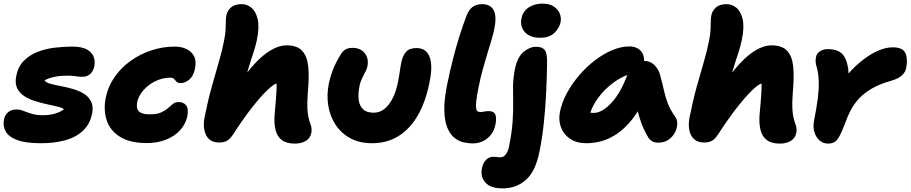

<svg xmlns="http://www.w3.org/2000/svg" viewBox="-27 -783 5041 1063"><path d="M200 10Q113 10 66 -8.5Q19 -27 3.5 -57Q-12 -87 -5 -122Q0 -147 18 -162Q36 -177 66 -177Q80 -177 94.5 -172Q109 -167 125 -161Q141 -155 160.5 -150Q180 -145 206 -145Q250 -145 279.5 -154.5Q309 -164 327 -178Q317 -187 291 -193Q265 -199 232.5 -206Q200 -213 166.5 -223.5Q133 -234 106.5 -251.5Q80 -269 67.5 -296Q55 -323 63 -363Q73 -414 104.5 -446Q136 -478 180.5 -495.5Q225 -513 275.5 -519Q326 -525 374 -525Q424 -525 452.5 -510Q481 -495 491 -470Q501 -445 495 -415Q489 -388 472 -373Q455 -358 431 -358Q414 -358 403 -359.5Q392 -361 380 -362.5Q368 -364 346 -364Q303 -364 271.5 -357Q240 -350 220 -338Q227 -326 250.5 -319.5Q274 -313 306.5 -307Q339 -301 373 -291.5Q407 -282 434.5 -266Q462 -250 476.5 -223Q491 -196 483 -154Q471 -95 431.5 -58.5Q392 -22 332.5 -6Q273 10 200 10Z M785 9Q694 9 639 -24.5Q584 -58 564.5 -115Q545 -172 558 -240Q571 -304 607 -356Q643 -408 696 -446Q749 -484 812 -504.5Q875 -525 941 -525Q975 -525 1003.5 -512.5Q1032 -500 1046.5 -473.5Q1061 -447 1053 -406Q1045 -363 1021.5 -343Q998 -323 975 -323Q958 -323 950.5 -330.5Q943 -338 937 -345.5Q931 -353 917 -353Q872 -353 832 -333Q792 -313 765.5 -281.5Q739 -250 732 -216Q729 -198 732.5 -183Q736 -168 752.5 -159Q769 -150 804 -150Q842 -150 865 -160.5Q888 -171 902.5 -184Q917 -197 930 -207.5Q943 -218 962 -218Q989 -218 1003.5 -200Q1018 -182 1010 -138Q1000 -94 968.5 -60.5Q937 -27 890 -9Q843 9 785 9Z M1186 6Q1135 6 1114.5 -34Q1094 -74 1106 -135Q1125 -230 1146 -305Q1167 -380 1185 -441.5Q1203 -503 1213 -555Q1221 -594 1222 -618.5Q1223 -643 1223 -662Q1223 -681 1227 -701Q1232 -724 1252 -742Q1272 -760 1312 -760Q1340 -760 1364.5 -740.5Q1389 -721 1399.5 -677Q1410 -633 1395 -561Q1388 -526 1374 -485Q1360 -444 1342 -383Q1342 -382 1342 -382Q1362 -407 1381 -428Q1429 -480 1474 -506Q1519 -532 1559 -532Q1619 -532 1647 -500.5Q1675 -469 1680 -410Q1685 -351 1677 -267Q1673 -212 1675 -179.5Q1677 -147 1682 -128Q1687 -109 1693 -93Q1697 -82 1698 -69.5Q1699 -57 1696 -45Q1691 -19 1667 -3.5Q1643 12 1605 12Q1559 12 1533.5 -7.5Q1508 -27 1499 -62Q1490 -97 1493 -143Q1498 -197 1500.5 -230.5Q1503 -264 1504 -284.5Q1505 -305 1504 -321Q1485 -315 1449.5 -280.5Q1414 -246 1367 -186Q1320 -126 1265 -41Q1247 -13 1229.5 -3.5Q1212 6 1186 6Z M2033 10Q1963 10 1912 -18Q1861 -46 1830.5 -93Q1800 -140 1790.5 -198Q1781 -256 1793 -317Q1802 -361 1817.5 -400Q1833 -439 1858 -479Q1867 -496 1882.5 -507Q1898 -518 1924 -518Q1969 -518 1992.5 -488.5Q2016 -459 2007 -415Q2005 -404 1999 -392Q1993 -380 1986 -366.5Q1979 -353 1972.5 -337.5Q1966 -322 1963 -305Q1955 -264 1959 -230.5Q1963 -197 1983 -178Q2003 -159 2042 -159Q2075 -159 2101.5 -180Q2128 -201 2147.5 -240Q2167 -279 2177 -332Q2182 -357 2184.5 -375Q2187 -393 2189.5 -408Q2192 -423 2195 -439Q2203 -476 2221.5 -496.5Q2240 -517 2280 -517Q2312 -517 2332.5 -498Q2353 -479 2359 -437.5Q2365 -396 2351 -327Q2329 -217 2285 -142Q2241 -67 2177.5 -28.5Q2114 10 2033 10Z M2591 11Q2567 11 2540 5Q2513 -1 2489.5 -19.5Q2466 -38 2450.5 -74Q2435 -110 2433 -169Q2431 -228 2449 -317Q2464 -390 2480.5 -454.5Q2497 -519 2515.5 -579Q2534 -639 2556 -696Q2569 -730 2590 -745Q2611 -760 2643 -760Q2687 -760 2705.5 -727.5Q2724 -695 2710 -625Q2704 -594 2693.5 -559.5Q2683 -525 2671 -485.5Q2659 -446 2646 -399.5Q2633 -353 2622 -297Q2612 -248 2609.5 -221Q2607 -194 2609.5 -181.5Q2612 -169 2618.5 -166Q2625 -163 2632 -163Q2642 -163 2649.5 -164.5Q2657 -166 2663.5 -167Q2670 -168 2677 -168Q2709 -168 2716 -146.5Q2723 -125 2716 -94Q2710 -61 2691.5 -37.5Q2673 -14 2647 -1.5Q2621 11 2591 11Z M2756 260Q2689 260 2660.5 228Q2632 196 2641 150Q2647 118 2664.5 101.5Q2682 85 2703 85Q2711 85 2716.5 85.5Q2722 86 2728 87Q2734 88 2743 88Q2761 88 2773.5 71.5Q2786 55 2791 29Q2807 -50 2811 -108.5Q2815 -167 2814 -214Q2813 -261 2813.5 -306Q2814 -351 2824 -402Q2838 -468 2872 -496Q2906 -524 2940 -524Q2973 -524 2987.5 -508Q3002 -492 3002 -442Q3001 -352 2996.5 -264Q2992 -176 2983 -94Q2974 -12 2959 60Q2937 168 2883.5 214Q2830 260 2756 260ZM2963 -574Q2907 -574 2879 -605Q2851 -636 2860 -681Q2868 -721 2900.5 -742Q2933 -763 2976 -763Q3015 -763 3039 -747Q3063 -731 3072 -708Q3081 -685 3077 -662Q3071 -630 3043.5 -602Q3016 -574 2963 -574Z M3220 10Q3166 10 3130 -14Q3094 -38 3079 -77.5Q3064 -117 3073 -163Q3083 -215 3111.5 -267.5Q3140 -320 3180 -366.5Q3220 -413 3267 -449Q3314 -485 3363 -505.5Q3412 -526 3457 -526Q3499 -526 3523 -499Q3540 -478 3539 -446Q3576 -445 3599 -420Q3623 -393 3629 -362Q3641 -319 3649 -282Q3657 -245 3670.5 -210Q3684 -175 3711 -137Q3723 -121 3722.5 -97Q3722 -73 3709.5 -49Q3697 -25 3673.5 -9Q3650 7 3616 7Q3597 7 3583.5 -1Q3570 -9 3562 -22Q3548 -46 3537 -69.5Q3526 -93 3518 -119Q3510 -141 3504 -167Q3490 -144 3475 -125Q3434 -73 3391 -43.5Q3348 -14 3304.5 -2Q3261 10 3220 10ZM3446 -368Q3410 -354 3377 -331Q3321 -292 3283 -239Q3255 -200 3241 -159Q3250 -158 3261 -158Q3308 -158 3362 -218Q3410 -271 3446 -368Z M3871 6Q3837 6 3816.5 -12Q3796 -30 3789.5 -62Q3783 -94 3791 -135Q3810 -230 3831 -305Q3852 -380 3870 -441.5Q3888 -503 3898 -555Q3906 -594 3907 -618.5Q3908 -643 3908 -662Q3908 -681 3912 -701Q3917 -724 3937 -742Q3957 -760 3997 -760Q4025 -760 4049.5 -740.5Q4074 -721 4084.5 -677Q4095 -633 4080 -561Q4073 -526 4059 -485Q4045 -444 4027 -383Q4027 -382 4027 -382Q4047 -407 4066 -428Q4114 -480 4159 -506Q4204 -532 4244 -532Q4304 -532 4332 -500.5Q4360 -469 4365 -410Q4370 -351 4362 -267Q4358 -212 4360 -179.5Q4362 -147 4367 -128Q4372 -109 4378 -93Q4382 -82 4383 -69.5Q4384 -57 4381 -45Q4376 -19 4352 -3.5Q4328 12 4290 12Q4244 12 4218.5 -7.5Q4193 -27 4184 -62Q4175 -97 4178 -143Q4183 -197 4185.5 -230.5Q4188 -264 4189 -284.5Q4190 -305 4189 -321Q4170 -315 4134.5 -280.5Q4099 -246 4052 -186Q4005 -126 3950 -41Q3932 -13 3914.5 -3.5Q3897 6 3871 6Z M4557 12Q4531 12 4511 -5Q4491 -22 4482 -51Q4473 -80 4480 -115Q4494 -185 4500.5 -237Q4507 -289 4506 -329.5Q4505 -370 4497 -403Q4489 -429 4488.5 -441.5Q4488 -454 4491 -468Q4495 -488 4513.5 -499.5Q4532 -511 4556 -511Q4590 -511 4613 -500.5Q4636 -490 4649.5 -466Q4663 -442 4669 -402Q4670 -390 4671 -376Q4708 -419 4749 -450Q4792 -484 4835 -502.5Q4878 -521 4915 -521Q4972 -521 4986 -488.5Q5000 -456 4990 -406Q4986 -384 4967 -366Q4948 -348 4910 -337Q4843 -318 4799.5 -292.5Q4756 -267 4728 -236.5Q4700 -206 4682 -171Q4664 -136 4650 -96Q4634 -54 4621.5 -30.5Q4609 -7 4594.5 2.5Q4580 12 4557 12Z"/></svg>

Font: Shantell Sans Light ExtraBold
Style: Italic
Weight: 800
Italic angle: -11°
Version: Version 1.008;[ac192a2d6]